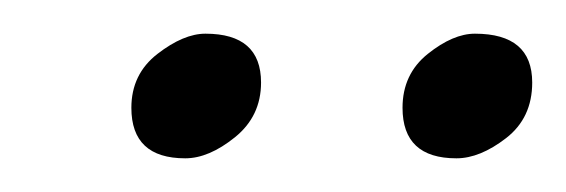

<svg xmlns="http://www.w3.org/2000/svg" viewBox="-20 -652 336 114"><path d="M251 -558Q219 -558 219 -588Q219 -608 234 -620Q249 -632 262 -632Q296 -632 296 -603Q296 -582 280.5 -570Q265 -558 251 -558ZM90 -558Q58 -558 58 -588Q58 -608 73.5 -620Q89 -632 102 -632Q135 -632 135 -603Q135 -583 119.5 -570.5Q104 -558 90 -558Z"/></svg>

Font: Petrona ExtraLight
Style: Italic
Weight: 200
Italic angle: -9°
Designer: Ringo R. Seeber
Foundry: Ringo R. Seeber
Version: Version 2.001; ttfautohint (v1.8.3)